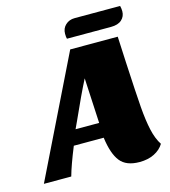

<svg xmlns="http://www.w3.org/2000/svg" viewBox="-177 -913 913 1030"><g transform="rotate(-15 279.5 -398.0)"><path d="M471 20Q397 20 363.5 -22.5Q330 -65 318 -156H152Q112 -58 96 0H-56L267 -660H531L538 -515Q547 -340 553 -263.5Q559 -187 571 -133.5Q583 -80 606 -45Q588 -15 553 2.5Q518 20 471 20ZM203 -280 184 -239H315L302 -490Q261 -410 203 -280ZM590 -786Q590 -757 569.5 -738.5Q549 -720 510 -720H265Q262 -729 262 -748Q262 -778 282.5 -797Q303 -816 333 -816H586Q590 -800 590 -786Z"/></g></svg>

Font: Sansita Black Italic
Style: Regular
Weight: 900
Italic angle: -11°
Designer: Pablo Cosgaya
Foundry: Omnibus-Type
Version: Version 1.006